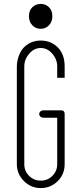

<svg xmlns="http://www.w3.org/2000/svg" viewBox="-20 -951 399 980"><path d="M247 -871V-866Q247 -840 230 -822Q213 -804 188 -804Q162 -804 145 -822Q128 -840 128 -866V-871Q128 -897 145 -914Q162 -931 188 -931Q213 -931 230 -914Q247 -897 247 -871ZM272 -554V-612Q272 -648 247 -677Q222 -706 188 -706Q154 -706 129 -677Q104 -648 104 -612V-113Q104 -78 128.5 -53.5Q153 -29 188 -29Q223 -29 247.5 -53.5Q272 -78 272 -113V-350H204Q189 -350 183 -359.5Q177 -369 183 -378.5Q189 -388 204 -388H272H291Q310 -388 310 -369V-113Q310 -62 275 -27Q239 9 188 9Q138 9 102 -27Q66 -63 66 -113V-612Q66 -638 76 -665.5Q86 -693 102 -709Q137 -744 188 -744Q240 -744 275 -709Q310 -674 310 -612V-554Z"/></svg>

Font: Aaram
Style: Regular
Weight: 400
Designer: Tharique Azeez
Foundry: Tharique Azeez
Version: Version 1.7